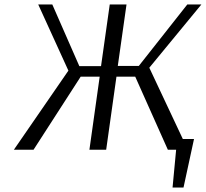

<svg xmlns="http://www.w3.org/2000/svg" viewBox="-20 -670 921 859"><path d="M648 -367 798 -48H848L801 169H752L768 0H731L585 -327H501L455 0H380L426 -327H341L130 0H42L286 -354L151 -650H214L335 -374H432L471 -650H546L507 -375H601L818 -650H881Z"/></svg>

Font: Arsenal
Style: Italic
Weight: 400
Italic angle: -9.10001°
Designer: Andrij Shevchenko
Foundry: Stairsfor
Version: Version 2.001;PS 002.001;hotconv 1.0.88;makeotf.lib2.5.64775